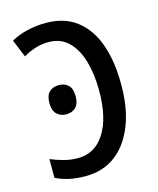

<svg xmlns="http://www.w3.org/2000/svg" viewBox="-111 -802 732 890"><g transform="rotate(-15 255.0 -357.0)"><path d="M189 10Q146 10 112 2.5Q78 -5 47 -20V-110Q78 -97 110 -88.5Q142 -80 177 -80Q259 -80 305.5 -153.5Q352 -227 352 -357Q352 -435 334 -498Q316 -561 278.5 -598Q241 -635 183 -635Q149 -635 118 -625Q87 -615 61 -599L26 -684Q99 -724 194 -724Q283 -724 342 -678Q401 -632 429.5 -550.5Q458 -469 458 -362Q459 -248 426.5 -164.5Q394 -81 334 -35.5Q274 10 189 10ZM114 -360Q114 -396 131 -413Q148 -430 177 -430Q205 -430 222.5 -413.5Q240 -397 240 -360Q240 -324 222.5 -307Q205 -290 177 -290Q149 -290 131.5 -307.5Q114 -325 114 -360Z"/></g></svg>

Font: Noto Sans Condensed Medium
Style: Regular
Weight: 500
Width: 3
Designer: Monotype Design Team
Foundry: Monotype Imaging Inc.
Version: Version 2.013; ttfautohint (v1.8.4.7-5d5b)